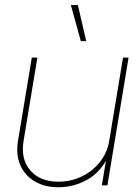

<svg xmlns="http://www.w3.org/2000/svg" viewBox="-20 -748 562 775"><path d="M215.8 7.8Q160.2 7.8 120.1 -15.9Q80.1 -39.6 61.8 -81.8Q43.5 -124 52.7 -179.7L108.4 -515.6H130.9L75.2 -179.7Q63 -105.5 102.3 -60.1Q141.6 -14.6 215.8 -14.6Q266.6 -14.6 310.3 -35.9Q354 -57.1 383.5 -94.5Q413.1 -131.8 420.9 -179.7L476.6 -515.6H499L413.6 0H391.1L407.7 -99.6Q377.4 -45.9 325.4 -19Q273.4 7.8 215.8 7.8ZM306.2 -582 266.1 -727.5H294.4L328.1 -582Z"/></svg>

Font: Inter Display Thin
Style: Italic
Weight: 100
Italic angle: -9.39999°
Designer: Rasmus Andersson
Foundry: rsms
Version: Version 4.000;git-a52131595